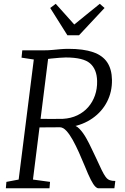

<svg xmlns="http://www.w3.org/2000/svg" viewBox="-20 -1014 674 1034"><path d="M11.5 0 14.5 -34.5 80.5 -47 162 -693.5 96 -703.5 100 -743H219Q240 -743 261.2 -745Q282.5 -747 304.2 -749Q326 -751 348 -751Q429.5 -751 481 -733.2Q532.5 -715.5 557.2 -678.5Q582 -641.5 583 -584Q584 -519.5 556.5 -466Q529 -412.5 478.2 -377Q427.5 -341.5 360 -330L370 -338.5Q389 -340 408 -320.2Q427 -300.5 443.8 -271Q460.5 -241.5 473.8 -212.5Q487 -183.5 496 -166Q515 -124.5 527.2 -99.2Q539.5 -74 549.2 -61Q559 -48 570.8 -43.8Q582.5 -39.5 601 -39.5L596 0H510.5Q502.5 0 492.5 -10Q482.5 -20 469 -46.2Q455.5 -72.5 436 -121Q421.5 -156.5 405.2 -192.8Q389 -229 372 -259.8Q355 -290.5 337.8 -309.2Q320.5 -328 304 -328.5Q302 -328.5 286.5 -328.5Q271 -328.5 249.8 -328.2Q228.5 -328 208 -328Q187.5 -328 175.5 -328L183 -374Q195 -374 215.8 -373.8Q236.5 -373.5 258.5 -373.5Q280.5 -373.5 297.5 -373.8Q314.5 -374 319 -374Q362 -376.5 396.5 -393Q431 -409.5 455 -437Q479 -464.5 491.5 -500.5Q504 -536.5 503 -578Q501.5 -641 465 -672.8Q428.5 -704.5 334 -704.5Q324.5 -704.5 300.2 -702.8Q276 -701 253.2 -698.5Q230.5 -696 224.5 -693.5L243.5 -732.5L157.5 -47L249.5 -34.5L246.5 0ZM343 -824 250.5 -971 280 -993.5Q305 -966 330 -938Q355 -910 380 -882Q414 -910 448.5 -937.8Q483 -965.5 517.5 -993.5L543 -971L405.5 -824Z"/></svg>

Font: Merriweather 20pt Light
Style: Italic
Weight: 300
Italic angle: -7.8°
Version: Version 2.101